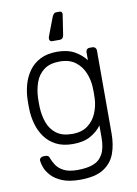

<svg xmlns="http://www.w3.org/2000/svg" viewBox="-103 -821 788 1107"><g transform="rotate(-10 290.5 -267.5)"><path d="M275 220Q211 220 170.5 203Q130 186 107.5 161.5Q85 137 76 112.5Q67 88 66 73Q65 63 72 56.5Q79 50 88 50H102Q110 50 116 53.5Q122 57 126 71Q132 87 145.5 108.5Q159 130 188.5 146Q218 162 270 162Q325 162 362 148Q399 134 418.5 98.5Q438 63 438 0V-69Q413 -35 372.5 -12.5Q332 10 270 10Q212 10 171.5 -11Q131 -32 106 -67Q81 -102 69 -145Q57 -188 56 -232Q55 -260 56 -288Q57 -332 69 -375Q81 -418 106 -453Q131 -488 171.5 -509Q212 -530 270 -530Q332 -530 372.5 -507Q413 -484 438 -451V-497Q438 -507 444 -513.5Q450 -520 460 -520H476Q486 -520 492.5 -513.5Q499 -507 499 -497V-10Q499 54 480 106Q461 158 412.5 189Q364 220 275 220ZM276 -48Q333 -48 368 -75Q403 -102 419.5 -142.5Q436 -183 438 -224Q439 -239 439 -260Q439 -281 438 -296Q436 -337 419.5 -377.5Q403 -418 368 -445Q333 -472 276 -472Q218 -472 183.5 -446Q149 -420 134 -378Q119 -336 117 -288Q116 -260 117 -232Q119 -184 134 -142Q149 -100 183.5 -74Q218 -48 276 -48ZM253 -595Q246 -595 242 -600Q238 -605 238 -611Q238 -620 242 -629L282 -734Q287 -744 292 -749.5Q297 -755 308 -755H326Q334 -755 338 -749Q342 -743 340 -734L323 -622Q322 -610 316 -602.5Q310 -595 298 -595Z"/></g></svg>

Font: Rubik Light
Style: Regular
Weight: 300
Designer: Hubert and Fischer
Foundry: Hubert and Fischer
Version: Version 2.300;gftools[0.9.30]